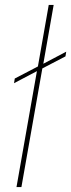

<svg xmlns="http://www.w3.org/2000/svg" viewBox="-20 -760 289 780"><path d="M47 0 130 -471 37 -422 40 -441 134 -490 178 -740H198L156 -501L249 -550L246 -531L152 -482L67 0Z"/></svg>

Font: Poppins Thin
Style: Italic
Weight: 250
Italic angle: -10°
Designer: Ninad Kale (Devanagari), Jonny Pinhorn (Latin)
Foundry: Indian Type Foundry
Version: Version 3.200;PS 1.000;hotconv 16.6.54;makeotf.lib2.5.65590